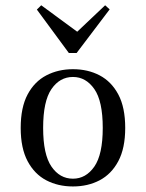

<svg xmlns="http://www.w3.org/2000/svg" viewBox="-20 -685 545 717"><path d="M252.4 11.3Q196.8 11.3 152.8 -11.7Q108.9 -34.7 83.1 -83.1Q57.3 -131.5 57.3 -207.3Q57.3 -283.9 83.1 -332.3Q108.9 -380.6 153.2 -403.6Q197.6 -426.6 252.4 -426.6Q308.1 -426.6 352 -403.6Q396 -380.6 421.8 -332.3Q447.6 -283.9 447.6 -207.3Q447.6 -131.5 421.8 -83.1Q396 -34.7 352 -11.7Q308.1 11.3 252.4 11.3ZM252.4 -17.7Q300.8 -17.7 332.3 -62.9Q363.7 -108.1 363.7 -207.3Q363.7 -307.3 332.3 -352.4Q300.8 -397.6 252.4 -397.6Q203.2 -397.6 172.2 -352.4Q141.1 -307.3 141.1 -207.3Q141.1 -108.1 172.2 -62.9Q203.2 -17.7 252.4 -17.7ZM372.6 -665.3 389.5 -650 266.1 -487.1H237.1L117.7 -649.2L133.9 -665.3L288.7 -551.6L249.2 -548.4Z"/></svg>

Font: Playfair 5pt SemiExpanded Light
Style: Regular
Weight: 400
Version: Version 2.203